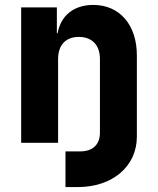

<svg xmlns="http://www.w3.org/2000/svg" viewBox="-20 -580 640 780"><path d="M359 -560C280 -560 227 -517 214 -445H211V-550H66V0H216V-340C216 -397 247 -430 300 -430C354 -430 386 -397 386 -340V-41C386 7 357 35 306 35H246V180H296C437 180 536 96 536 -25V-355C536 -479 466 -560 359 -560Z"/></svg>

Font: Tekne LDO ExtraBold
Style: Regular
Weight: 800
Monospace: yes
Designer: Alessio Laiso, Mario Rullo, Paolo Rosset
Foundry: Alessio Laiso
Version: Version 1.000;hotconv 1.0.109;makeotfexe 2.5.65596